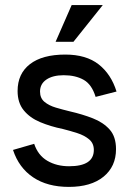

<svg xmlns="http://www.w3.org/2000/svg" viewBox="-20 -724 515 753"><path d="M261 -704H383L268 -560H198ZM250 9Q166 9 110 -28.5Q54 -66 31 -136L114 -160Q129 -115 165.5 -93.5Q202 -72 251 -72Q348 -72 348 -136Q348 -162 329.5 -177.5Q311 -193 283 -202Q255 -211 227 -218Q178 -228 137.5 -245Q97 -262 73 -291.5Q49 -321 49 -367Q49 -435 97.5 -472.5Q146 -510 236 -510Q318 -510 367 -471.5Q416 -433 437 -365L355 -344Q340 -393 308 -411Q276 -429 230 -429Q187 -429 162 -412Q137 -395 137 -365Q137 -339 154.5 -324.5Q172 -310 199 -302Q226 -294 255 -287Q303 -276 344 -260Q385 -244 410 -216Q435 -188 435 -139Q435 -71 386 -31Q337 9 250 9Z"/></svg>

Font: Haskoy Medium
Style: Regular
Weight: 500
Designer: Ertekin Erdin
Foundry: Ertekin Erdin
Version: Version 1.500; ttfautohint (v1.8.3)